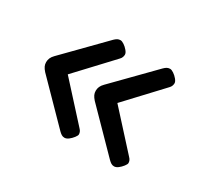

<svg xmlns="http://www.w3.org/2000/svg" viewBox="-90 -599 744 684"><g transform="rotate(30 282.0 -257.5)"><path d="M233 -57Q226 -57 220.5 -60.5Q215 -64 209 -70L57 -225Q49 -234 45.5 -241.5Q42 -249 42 -258Q42 -267 45.5 -275Q49 -283 57 -291L209 -446Q215 -452 220.5 -455Q226 -458 233 -458Q239 -458 248 -452Q257 -446 264.5 -437Q272 -428 272 -421Q272 -416 270 -410.5Q268 -405 263 -400L103 -229V-289L263 -113Q268 -108 270 -103Q272 -98 272 -93Q272 -88 265 -79Q258 -70 249.5 -63.5Q241 -57 233 -57ZM437 -57Q430 -57 424.5 -60.5Q419 -64 413 -70L261 -225Q253 -234 249.5 -241.5Q246 -249 246 -258Q246 -267 249.5 -275Q253 -283 261 -291L413 -446Q419 -452 424.5 -455Q430 -458 437 -458Q443 -458 452 -452Q461 -446 468.5 -437Q476 -428 476 -421Q476 -416 474 -410.5Q472 -405 467 -400L307 -229V-289L467 -113Q472 -108 474 -103Q476 -98 476 -93Q476 -88 469 -79Q462 -70 453.5 -63.5Q445 -57 437 -57Z"/></g></svg>

Font: Asap Expanded Medium
Style: Regular
Weight: 500
Width: 7
Designer: Pablo Cosgaya
Foundry: Omnibus-Type
Version: Version 3.001